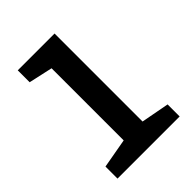

<svg xmlns="http://www.w3.org/2000/svg" viewBox="-215 -876 992 992"><g transform="rotate(-45 281.5 -380.0)"><path d="M58 0V-88L220 -117V-644L89 -673V-760H358V-117L512 -88V0Z"/></g></svg>

Font: Noto Sans Mono SemiCondensed
Style: Bold
Weight: 700
Width: 4
Designer: Monotype Design Team
Foundry: Monotype Imaging Inc.
Version: Version 2.014